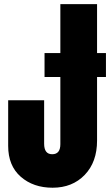

<svg xmlns="http://www.w3.org/2000/svg" viewBox="-20 -879 520 907"><path d="M480.5 -515.1H438.5V-214.8Q438.5 -113.3 380.1 -52.7Q321.8 7.8 228.5 7.8Q137.2 7.8 77.9 -44.2Q18.6 -96.2 18.6 -189.9V-405.3H188.5V-200.2Q188.5 -150.4 226.6 -150.4Q265.1 -150.4 265.1 -197.8V-515.1H190.4V-628.4H265.1V-859.4H438.5V-628.4H480.5Z"/></svg>

Font: Anton
Style: Regular
Weight: 400
Designer: Vernon Adams, Tural Alisoy
Foundry: Vernon Adams
Version: Version 2.300